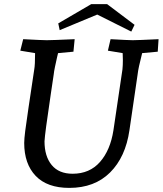

<svg xmlns="http://www.w3.org/2000/svg" viewBox="-20 -901 793 936"><path d="M98 -204Q98 -223 103 -263Q108 -303 119 -376L147 -563Q151 -584 151 -642L79 -654L93 -710Q188 -705 208 -705Q232 -705 344 -710L338 -649L263 -642Q262 -635 258 -621Q253 -599 248 -575Q243 -551 242 -539L228 -445Q212 -337 205 -284.5Q198 -232 197 -212Q197 -139 232 -96.5Q267 -54 334 -54Q417 -54 467.5 -111.5Q518 -169 533 -266L577 -563Q579 -583 579 -607L578 -642L506 -654L519 -710Q609 -705 627 -705Q648 -705 753 -710L749 -649L673 -642Q654 -568 651 -539L611 -266Q592 -135 516.5 -60Q441 15 318 15Q210 15 154 -43.5Q98 -102 98 -204ZM454 -830 271 -754 264 -787 425 -881H502L636 -780L620 -747Z"/></svg>

Font: Andada Pro Medium
Style: Italic
Weight: 500
Italic angle: -7°
Designer: Carolina Giovagnoli
Foundry: Huerta Tipografica
Version: Version 3.005; ttfautohint (v1.8.4)